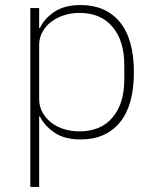

<svg xmlns="http://www.w3.org/2000/svg" viewBox="-20 -540 607 760"><path d="M100 -508H135V-429H138Q155 -466 195 -493Q235 -520 299 -520Q399 -520 454.5 -452.5Q510 -385 510 -254Q510 -123 454.5 -55.5Q399 12 299 12Q235 12 195 -15.5Q155 -43 138 -79H135V200H100ZM294 -20Q379 -20 425.5 -75Q472 -130 472 -225V-283Q472 -378 425.5 -433.5Q379 -489 294 -489Q262 -489 233 -479.5Q204 -470 182.5 -453.5Q161 -437 148 -413.5Q135 -390 135 -362V-148Q135 -119 148 -95.5Q161 -72 182.5 -55Q204 -38 233 -29Q262 -20 294 -20Z"/></svg>

Font: IBM Plex Sans KR ExtraLight
Style: Regular
Weight: 200
Designer: Mike Abbink; Paul van der Laan; Pieter van Rosmalen; Wujin Sim; Chorong Kim; Dohee Lee;
Foundry: Sandoll Inc.
Version: Version 1.001